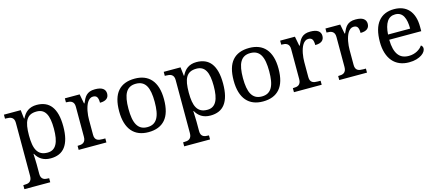

<svg xmlns="http://www.w3.org/2000/svg" viewBox="-52 -1118 4436 1929"><g transform="rotate(-15 2165.5 -153.0)"><path d="M337.9 -481.9Q298.8 -481.9 272.7 -469Q246.6 -456.1 231 -429.7Q215.3 -403.3 208.7 -363.3Q202.1 -323.2 202.1 -269Q202.1 -216.8 208.7 -176.8Q215.3 -136.7 231.2 -109.4Q247.1 -82 273.2 -68.1Q299.3 -54.2 338.9 -54.2Q372.1 -54.2 395.3 -68.1Q418.5 -82 433.3 -109.4Q448.2 -136.7 455.1 -177Q461.9 -217.3 461.9 -270Q461.9 -323.2 455.1 -363Q448.2 -402.8 433.3 -429.2Q418.5 -455.6 394.8 -468.8Q371.1 -481.9 337.9 -481.9ZM559.1 -269Q559.1 -196.8 545.7 -144Q532.2 -91.3 506.3 -57.1Q480.5 -22.9 442.4 -6.6Q404.3 9.8 355 9.8Q326.2 9.8 302.7 3.4Q279.3 -2.9 260.5 -14.6Q241.7 -26.4 227.3 -42.5Q212.9 -58.6 202.1 -78.1H198.2Q199.2 -52.2 200.2 -29.8Q200.7 -20.5 200.9 -10.5Q201.2 -0.5 201.4 8.3Q201.7 17.1 201.9 24.2Q202.1 31.2 202.1 35.2V130.9Q202.1 152.8 208.7 166.3Q215.3 179.7 226.6 186.8Q237.8 193.8 252.7 196Q267.6 198.2 284.2 198.2H287.1V240.2H18.1V198.2H25.9Q43 198.2 57.9 195.8Q72.8 193.4 83.7 185.8Q94.7 178.2 101.3 163.8Q107.9 149.4 107.9 126V-425.8Q107.9 -447.8 101.3 -461.2Q94.7 -474.6 83.5 -481.9Q72.3 -489.3 57.4 -491.7Q42.5 -494.1 25.9 -494.1H13.2V-536.1H188L198.2 -445.8H202.1Q213.4 -468.8 227.5 -487.3Q241.7 -505.9 260.3 -518.8Q278.8 -531.7 302.2 -538.8Q325.7 -545.9 355 -545.9Q404.3 -545.9 442.4 -529.5Q480.5 -513.2 506.3 -479.2Q532.2 -445.3 545.7 -393.1Q559.1 -340.8 559.1 -269Z M935.5 0H647V-42H649.9Q667 -42 681.9 -44.4Q696.8 -46.9 707.8 -54.4Q718.8 -62 725.3 -76.2Q731.9 -90.3 731.9 -113.8V-425.8Q731.9 -447.8 725.3 -461.2Q718.8 -474.6 707.5 -481.9Q696.3 -489.3 681.4 -491.7Q666.5 -494.1 649.9 -494.1H647V-536.1H800.8L819.8 -437H824.7Q834.5 -459.5 844.7 -479.2Q855 -499 869.9 -513.9Q884.8 -528.8 906.7 -537.4Q928.7 -545.9 961.9 -545.9Q1016.6 -545.9 1043.2 -526.9Q1069.8 -507.8 1069.8 -473.1Q1069.8 -457.5 1064.7 -444.3Q1059.6 -431.2 1048.3 -421.6Q1037.1 -412.1 1019.5 -407Q1002 -401.9 976.6 -401.9Q976.6 -443.4 964.8 -461.7Q953.1 -480 923.8 -480Q905.3 -480 890.6 -469.5Q876 -459 865 -441.7Q854 -424.3 846.4 -401.9Q838.9 -379.4 834.2 -355.7Q829.6 -332 827.6 -308.6Q825.7 -285.2 825.7 -266.1V-108.9Q825.7 -86.9 832.3 -73.5Q838.9 -60.1 850.1 -53.2Q861.3 -46.4 876.2 -44.2Q891.1 -42 907.7 -42H935.5Z M1606.9 -269Q1606.9 -127.9 1547.1 -59.1Q1487.3 9.8 1372.1 9.8Q1317.9 9.8 1274.9 -7.3Q1231.9 -24.4 1201.9 -59.1Q1171.9 -93.8 1156 -146.2Q1140.1 -198.7 1140.1 -269Q1140.1 -409.2 1199.5 -477.5Q1258.8 -545.9 1375 -545.9Q1429.2 -545.9 1472.2 -529.1Q1515.1 -512.2 1545.2 -477.8Q1575.2 -443.4 1591.1 -391.4Q1606.9 -339.4 1606.9 -269ZM1236.8 -269Q1236.8 -213.4 1244.1 -170.9Q1251.5 -128.4 1267.8 -99.9Q1284.2 -71.3 1310.3 -56.6Q1336.4 -42 1374 -42Q1411.6 -42 1437.5 -56.6Q1463.4 -71.3 1479.5 -99.9Q1495.6 -128.4 1502.7 -170.9Q1509.8 -213.4 1509.8 -269Q1509.8 -324.7 1502.4 -366.7Q1495.1 -408.7 1479 -436.8Q1462.9 -464.8 1436.8 -479Q1410.6 -493.2 1373 -493.2Q1335.4 -493.2 1309.6 -479Q1283.7 -464.8 1267.6 -436.8Q1251.5 -408.7 1244.1 -366.7Q1236.8 -324.7 1236.8 -269Z M2000 -481.9Q1960.9 -481.9 1934.8 -469Q1908.7 -456.1 1893.1 -429.7Q1877.4 -403.3 1870.8 -363.3Q1864.3 -323.2 1864.3 -269Q1864.3 -216.8 1870.8 -176.8Q1877.4 -136.7 1893.3 -109.4Q1909.2 -82 1935.3 -68.1Q1961.4 -54.2 2001 -54.2Q2034.2 -54.2 2057.4 -68.1Q2080.6 -82 2095.5 -109.4Q2110.4 -136.7 2117.2 -177Q2124 -217.3 2124 -270Q2124 -323.2 2117.2 -363Q2110.4 -402.8 2095.5 -429.2Q2080.6 -455.6 2056.9 -468.8Q2033.2 -481.9 2000 -481.9ZM2221.2 -269Q2221.2 -196.8 2207.8 -144Q2194.3 -91.3 2168.5 -57.1Q2142.6 -22.9 2104.5 -6.6Q2066.4 9.8 2017.1 9.8Q1988.3 9.8 1964.8 3.4Q1941.4 -2.9 1922.6 -14.6Q1903.8 -26.4 1889.4 -42.5Q1875 -58.6 1864.3 -78.1H1860.4Q1861.3 -52.2 1862.3 -29.8Q1862.8 -20.5 1863 -10.5Q1863.3 -0.5 1863.5 8.3Q1863.8 17.1 1864 24.2Q1864.3 31.2 1864.3 35.2V130.9Q1864.3 152.8 1870.8 166.3Q1877.4 179.7 1888.7 186.8Q1899.9 193.8 1914.8 196Q1929.7 198.2 1946.3 198.2H1949.2V240.2H1680.2V198.2H1688Q1705.1 198.2 1720 195.8Q1734.9 193.4 1745.8 185.8Q1756.8 178.2 1763.4 163.8Q1770 149.4 1770 126V-425.8Q1770 -447.8 1763.4 -461.2Q1756.8 -474.6 1745.6 -481.9Q1734.4 -489.3 1719.5 -491.7Q1704.6 -494.1 1688 -494.1H1675.3V-536.1H1850.1L1860.4 -445.8H1864.3Q1875.5 -468.8 1889.6 -487.3Q1903.8 -505.9 1922.4 -518.8Q1940.9 -531.7 1964.4 -538.8Q1987.8 -545.9 2017.1 -545.9Q2066.4 -545.9 2104.5 -529.5Q2142.6 -513.2 2168.5 -479.2Q2194.3 -445.3 2207.8 -393.1Q2221.2 -340.8 2221.2 -269Z M2797.9 -269Q2797.9 -127.9 2738 -59.1Q2678.2 9.8 2563 9.8Q2508.8 9.8 2465.8 -7.3Q2422.9 -24.4 2392.8 -59.1Q2362.8 -93.8 2346.9 -146.2Q2331.1 -198.7 2331.1 -269Q2331.1 -409.2 2390.4 -477.5Q2449.7 -545.9 2565.9 -545.9Q2620.1 -545.9 2663.1 -529.1Q2706.1 -512.2 2736.1 -477.8Q2766.1 -443.4 2782 -391.4Q2797.9 -339.4 2797.9 -269ZM2427.7 -269Q2427.7 -213.4 2435.1 -170.9Q2442.4 -128.4 2458.7 -99.9Q2475.1 -71.3 2501.2 -56.6Q2527.3 -42 2564.9 -42Q2602.5 -42 2628.4 -56.6Q2654.3 -71.3 2670.4 -99.9Q2686.5 -128.4 2693.6 -170.9Q2700.7 -213.4 2700.7 -269Q2700.7 -324.7 2693.4 -366.7Q2686 -408.7 2669.9 -436.8Q2653.8 -464.8 2627.7 -479Q2601.6 -493.2 2564 -493.2Q2526.4 -493.2 2500.5 -479Q2474.6 -464.8 2458.5 -436.8Q2442.4 -408.7 2435.1 -366.7Q2427.7 -324.7 2427.7 -269Z M3174.8 0H2886.2V-42H2889.2Q2906.2 -42 2921.1 -44.4Q2936 -46.9 2947 -54.4Q2958 -62 2964.6 -76.2Q2971.2 -90.3 2971.2 -113.8V-425.8Q2971.2 -447.8 2964.6 -461.2Q2958 -474.6 2946.8 -481.9Q2935.5 -489.3 2920.7 -491.7Q2905.8 -494.1 2889.2 -494.1H2886.2V-536.1H3040L3059.1 -437H3064Q3073.7 -459.5 3084 -479.2Q3094.2 -499 3109.1 -513.9Q3124 -528.8 3146 -537.4Q3168 -545.9 3201.2 -545.9Q3255.9 -545.9 3282.5 -526.9Q3309.1 -507.8 3309.1 -473.1Q3309.1 -457.5 3304 -444.3Q3298.8 -431.2 3287.6 -421.6Q3276.4 -412.1 3258.8 -407Q3241.2 -401.9 3215.8 -401.9Q3215.8 -443.4 3204.1 -461.7Q3192.4 -480 3163.1 -480Q3144.5 -480 3129.9 -469.5Q3115.2 -459 3104.2 -441.7Q3093.3 -424.3 3085.7 -401.9Q3078.1 -379.4 3073.5 -355.7Q3068.8 -332 3066.9 -308.6Q3064.9 -285.2 3064.9 -266.1V-108.9Q3064.9 -86.9 3071.5 -73.5Q3078.1 -60.1 3089.4 -53.2Q3100.6 -46.4 3115.5 -44.2Q3130.4 -42 3147 -42H3174.8Z M3646 0H3357.4V-42H3360.4Q3377.4 -42 3392.3 -44.4Q3407.2 -46.9 3418.2 -54.4Q3429.2 -62 3435.8 -76.2Q3442.4 -90.3 3442.4 -113.8V-425.8Q3442.4 -447.8 3435.8 -461.2Q3429.2 -474.6 3418 -481.9Q3406.7 -489.3 3391.8 -491.7Q3377 -494.1 3360.4 -494.1H3357.4V-536.1H3511.2L3530.3 -437H3535.2Q3544.9 -459.5 3555.2 -479.2Q3565.4 -499 3580.3 -513.9Q3595.2 -528.8 3617.2 -537.4Q3639.2 -545.9 3672.4 -545.9Q3727.1 -545.9 3753.7 -526.9Q3780.3 -507.8 3780.3 -473.1Q3780.3 -457.5 3775.1 -444.3Q3770 -431.2 3758.8 -421.6Q3747.6 -412.1 3730 -407Q3712.4 -401.9 3687 -401.9Q3687 -443.4 3675.3 -461.7Q3663.6 -480 3634.3 -480Q3615.7 -480 3601.1 -469.5Q3586.4 -459 3575.4 -441.7Q3564.5 -424.3 3556.9 -401.9Q3549.3 -379.4 3544.7 -355.7Q3540 -332 3538.1 -308.6Q3536.1 -285.2 3536.1 -266.1V-108.9Q3536.1 -86.9 3542.7 -73.5Q3549.3 -60.1 3560.5 -53.2Q3571.8 -46.4 3586.7 -44.2Q3601.6 -42 3618.2 -42H3646Z M4070.3 -492.2Q4014.6 -492.2 3984.6 -447Q3954.6 -401.9 3949.2 -314.9H4179.2Q4179.2 -354.5 4173.3 -387.2Q4167.5 -419.9 4154.8 -443.4Q4142.1 -466.8 4121.3 -479.5Q4100.6 -492.2 4070.3 -492.2ZM4082.5 9.8Q4028.3 9.8 3985.1 -8.5Q3941.9 -26.9 3912.1 -62Q3882.3 -97.2 3866.5 -148.2Q3850.6 -199.2 3850.6 -264.2Q3850.6 -404.3 3908.2 -475.1Q3965.8 -545.9 4072.3 -545.9Q4120.6 -545.9 4159.2 -530.8Q4197.8 -515.6 4224.6 -485.6Q4251.5 -455.6 4265.9 -410.9Q4280.3 -366.2 4280.3 -307.1V-261.2H3947.3Q3948.2 -206.5 3958.3 -167.2Q3968.3 -127.9 3987.1 -102.5Q4005.9 -77.1 4033.2 -65.2Q4060.5 -53.2 4096.2 -53.2Q4122.1 -53.2 4144.3 -59.1Q4166.5 -64.9 4184.6 -74.7Q4202.6 -84.5 4216.6 -96.9Q4230.5 -109.4 4239.3 -123Q4246.1 -120.1 4252.2 -110.8Q4258.3 -101.6 4258.3 -88.9Q4258.3 -73.7 4247.6 -56.4Q4236.8 -39.1 4214.8 -24.4Q4192.9 -9.8 4159.9 0Q4127 9.8 4082.5 9.8Z"/></g></svg>

Font: Droid Serif
Style: Regular
Weight: 400
Designer: Monotype Design team
Foundry: Monotype Imaging Inc.
Version: Version 1.03